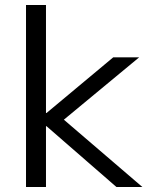

<svg xmlns="http://www.w3.org/2000/svg" viewBox="-20 -750 620 770"><path d="M84.3 0V-730H164.4V-296.7H166.4L434 -520H538L236.1 -270L551 0H447L166.4 -244H164.4V0Z"/></svg>

Font: M PLUS 1 Thin
Style: Regular
Weight: 100
Designer: Coji Morishita
Foundry: UNDERFOREST DESIGN
Version: Version 1.001